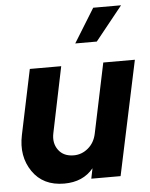

<svg xmlns="http://www.w3.org/2000/svg" viewBox="-56 -856 713 914"><g transform="rotate(-5 300.0 -399.0)"><path d="M557 -810 427 -648H324L424 -810ZM449 -546H600L484 0H344L354 -49Q304 12 214 12Q113 12 62.5 -62Q12 -136 33 -236L98 -546H248L183 -232Q173 -185 197.5 -151.5Q222 -118 271 -118Q309 -118 339.5 -143.5Q370 -169 379 -212Z"/></g></svg>

Font: Plus Jakarta Display
Style: Bold Italic
Weight: 700
Italic angle: -12°
Designer: Gumpita Rahayu
Foundry: Tokotype Studio
Version: Version 1.000;hotconv 1.0.109;makeotfexe 2.5.65596